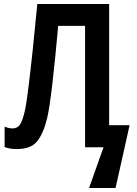

<svg xmlns="http://www.w3.org/2000/svg" viewBox="-20 -734 681 957"><path d="M524 -110H626L556 203H424L496 0H404V-605H270Q255 -437 241 -316.5Q227 -196 215 -145Q196 -67 164.5 -29Q133 9 64 9Q28 9 3 -1V-103Q23 -94 43 -94Q71 -94 84.5 -121.5Q98 -149 108 -202Q114 -236 123 -308.5Q132 -381 143 -484.5Q154 -588 166 -714H524Z"/></svg>

Font: Noto Sans Condensed SemiBold
Style: Regular
Weight: 600
Width: 3
Designer: Monotype Design Team
Foundry: Monotype Imaging Inc.
Version: Version 2.013; ttfautohint (v1.8.4.7-5d5b)